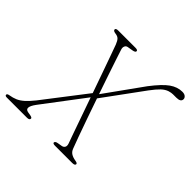

<svg xmlns="http://www.w3.org/2000/svg" viewBox="-191 -888 1065 1065"><g transform="rotate(45 341.0 -356.0)"><path d="M258.5 -636.5Q263.5 -621 276.5 -581.5Q289.5 -542 307.8 -488.2Q326 -434.5 346.5 -375L505 -596Q555.5 -662 591 -686.8Q626.5 -711.5 663.5 -711.5Q680.5 -711.5 689.2 -704Q698 -696.5 698 -687Q698 -664.5 663 -664.5Q649.5 -664.5 637.2 -664.5Q625 -664.5 608 -659.5Q588 -653 569.5 -635.5Q551 -618 525 -583L355 -350.5Q376 -289.5 396.5 -231Q417 -172.5 433.5 -127.2Q450 -82 458.5 -60Q465 -42.5 478.8 -33.8Q492.5 -25 514.5 -21.5Q532 -19 532 -11Q531.5 0 511 0H376.5Q358.5 0 358.5 -8.5Q359 -18.5 378 -21.5L402 -25.5Q415 -27.5 420.5 -37Q426 -46.5 420.5 -62.5Q414 -79.5 399.8 -120.2Q385.5 -161 366.2 -215.8Q347 -270.5 326 -330L141.5 -86Q102.5 -32.5 139 -26L159.5 -22.5Q175.5 -19.5 175.5 -12.5Q175.5 0 156.5 0H-2.5Q-16 0 -16 -9Q-16 -16.5 -1.5 -19Q23 -23 42.2 -31.2Q61.5 -39.5 81 -56.8Q100.5 -74 125 -104.5L317.5 -354.5Q296 -415.5 275.8 -472.8Q255.5 -530 240 -573.5Q224.5 -617 217.5 -636Q209 -657.5 199.8 -666.5Q190.5 -675.5 172 -677.5Q153.5 -680 153.5 -690.5Q154 -700 173 -700H307.5Q326 -700 325.5 -690.5Q325.5 -681.5 306 -678L274 -672.5Q263 -670.5 258.5 -660.2Q254 -650 258.5 -636.5Z"/></g></svg>

Font: Fraunces 9pt Soft Thin
Style: Italic
Weight: 100
Italic angle: -16°
Version: Version 1.000;[b76b70a41]